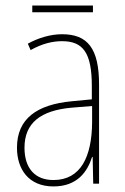

<svg xmlns="http://www.w3.org/2000/svg" viewBox="-20 -660 450 690"><path d="M314 -640H96V-616H314ZM203 -537C162 -537 118 -524 80 -503L90 -480C133 -504 170 -512 203 -512C278 -512 310 -471 310 -351V-303L237 -296C113 -284 41 -234 41 -129C41 -53 82 10 172 10C258 10 294 -43 311 -96H313L315 0H336V-356C336 -486 295 -537 203 -537ZM237 -273 311 -279V-220C310 -98 271 -13 172 -13C106 -13 68 -55 68 -129C68 -219 127 -263 237 -273Z"/></svg>

Font: Noto Sans Sinhala UI Condensed Thin
Style: Regular
Weight: 100
Width: 3
Designer: Jelle Bosma - Monotype Design Team
Foundry: Monotype Imaging Inc.
Version: Version 2.006